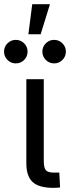

<svg xmlns="http://www.w3.org/2000/svg" viewBox="-62 -904 338 925"><path d="M194.8 1Q125.5 1 95.2 -27.1Q64.9 -55.2 64.9 -117.2V-522.5H148.9V-128.9Q148.9 -95.2 159.2 -83.7Q169.4 -72.3 200.2 -72.3Q206.5 -72.3 212.9 -72.3Q219.2 -72.3 223.6 -72.8L227.5 -1Q220.2 0 211.7 0.5Q203.1 1 194.8 1ZM198.7 -598.6Q175.3 -598.6 158.7 -615.2Q142.1 -631.8 142.1 -655.3Q142.1 -678.7 158.7 -695.3Q175.3 -711.9 198.7 -711.9Q222.2 -711.9 238.8 -695.3Q255.4 -678.7 255.4 -655.3Q255.4 -631.8 238.8 -615.2Q222.2 -598.6 198.7 -598.6ZM14.2 -598.6Q-9.3 -598.6 -25.9 -615.2Q-42.5 -631.8 -42.5 -655.3Q-42.5 -678.7 -25.9 -695.3Q-9.3 -711.9 14.2 -711.9Q37.6 -711.9 54.2 -695.3Q70.8 -678.7 70.8 -655.3Q70.8 -631.8 54.2 -615.2Q37.6 -598.6 14.2 -598.6ZM74.7 -738.8 93.3 -883.8H178.7L133.8 -738.8Z"/></svg>

Font: Inter 28pt
Style: Regular
Weight: 400
Designer: Rasmus Andersson
Foundry: rsms
Version: Version 4.001;git-66647c0bb